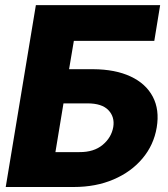

<svg xmlns="http://www.w3.org/2000/svg" viewBox="-20 -748 671 768"><path d="M2.9 0 123.5 -727.5H620.6L597.2 -584.5H275.4L256.3 -471.2H352.5Q441.4 -470.7 502.4 -442.1Q563.5 -413.6 591.1 -361.3Q618.7 -309.1 606.9 -238.3Q595.2 -168 550 -114.3Q504.9 -60.5 434.3 -30.3Q363.8 0 274.9 0ZM201.7 -139.6H297.9Q355.5 -139.2 390.6 -168.5Q425.8 -197.8 433.1 -240.2Q439.5 -280.3 413.6 -307.4Q387.7 -334.5 330.1 -334.5H233.9Z"/></svg>

Font: Inter Display Extra Bold
Style: Italic
Weight: 800
Italic angle: -9.39999°
Designer: Rasmus Andersson
Foundry: rsms
Version: Version 4.000;git-4fc901f